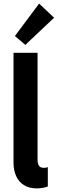

<svg xmlns="http://www.w3.org/2000/svg" viewBox="-20 -1048 323 1076"><path d="M55.7 -134.8V-752H190.4V-151.4Q190.9 -130.9 198.5 -119.1Q206.1 -107.4 226.6 -107.4Q237.3 -107.4 248 -111.3V-2.9Q235.4 2 218.8 4.9Q202.1 7.8 185.5 7.8Q143.6 7.8 114.3 -10.5Q85 -28.8 70.6 -61Q56.2 -93.3 55.7 -134.8ZM63.5 -846.2 199.2 -1027.8 283.2 -948.7 122.1 -796.4Z"/></svg>

Font: Reddit Sans Strawberry
Style: Bold
Weight: 700
Designer: Stephen Hutchings
Foundry: Reddit
Version: Version 1.013